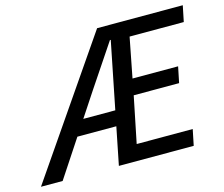

<svg xmlns="http://www.w3.org/2000/svg" viewBox="-128 -781 1058 907"><g transform="rotate(-15 400.5 -327.5)"><path d="M-34 0 416 -655H835L819 -577H554L516 -382H739L723 -304H501L455 -78H729L713 0H347L464 -585H460Q425 -532 390 -480.5Q355 -429 320 -376L72 0ZM145 -184 162 -258H450L434 -184Z"/></g></svg>

Font: Source Sans 3 Medium
Style: Italic
Weight: 500
Italic angle: -11°
Designer: Paul D. Hunt
Foundry: Adobe
Version: Version 3.052;hotconv 1.1.0;makeotfexe 2.6.0